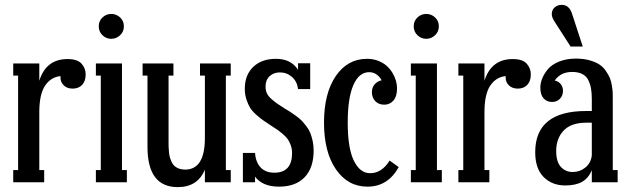

<svg xmlns="http://www.w3.org/2000/svg" viewBox="-20 -747 2582 787"><path d="M256.8 -504.9Q297.4 -504.9 314.2 -486.1Q331.1 -467.3 331.1 -441.9Q331.1 -414.6 316.7 -399.2Q302.2 -383.8 277.8 -383.8Q254.9 -383.8 241.5 -397Q228 -410.2 228 -428.2V-435.1Q188.5 -431.2 164.8 -396Q141.1 -360.8 141.1 -287.1V-49.8H161.1V0H34.2V-49.8H54.2V-437H34.2V-486.8H141.1V-416Q168.9 -504.9 256.8 -504.9Z M436 -689.9Q457 -689.9 472.4 -675.5Q487.8 -661.1 487.8 -639.2Q487.8 -617.2 472.2 -602.5Q456.5 -587.9 436 -587.9Q415.5 -587.9 400.1 -602.5Q384.8 -617.2 384.8 -639.2Q384.8 -661.1 400.1 -675.5Q415.5 -689.9 436 -689.9ZM500 0H373V-49.8H393.1V-437H373V-486.8H480V-49.8H500Z M925.8 -486.8V-437H905.8V-49.8H925.8V0H819.8V-51.8Q790.5 20 708.5 20Q584.5 20 584.5 -145V-437H564.5V-486.8H690.9V-437H670.9V-166Q670.9 -152.8 671.1 -145.3Q671.4 -137.7 672.6 -124Q673.8 -110.4 676.3 -102.1Q678.7 -93.8 683.6 -83Q688.5 -72.3 695.6 -66.2Q702.6 -60.1 713.6 -55.9Q724.6 -51.8 738.8 -51.8Q819.8 -51.8 819.8 -181.2V-437H799.8V-486.8Z M1145.5 -303.2Q1161.6 -293.5 1169.9 -288.3Q1178.2 -283.2 1193.1 -272.2Q1208 -261.2 1216.3 -252.7Q1224.6 -244.1 1235.4 -230.2Q1246.1 -216.3 1251.7 -202.4Q1257.3 -188.5 1261.5 -169.7Q1265.6 -150.9 1265.6 -129.9Q1265.6 -58.6 1228.5 -20.3Q1191.4 18.1 1123.5 18.1Q1056.2 18.1 1025.4 -22.9V0H975.6V-120.1H1025.4Q1028.3 -81.1 1048.8 -60.1Q1069.3 -39.1 1104.5 -39.1Q1177.2 -39.1 1177.2 -120.1Q1177.2 -136.7 1171.9 -151.4Q1166.5 -166 1159.9 -175.8Q1153.3 -185.5 1138.9 -197.8Q1124.5 -210 1116 -215.8Q1107.4 -221.7 1088.4 -233.9Q1068.4 -247.1 1057.9 -254.4Q1047.4 -261.7 1030.5 -276.6Q1013.7 -291.5 1005.4 -304.9Q997.1 -318.4 990.2 -338.9Q983.4 -359.4 983.4 -382.8Q983.4 -439.9 1018.1 -472.9Q1052.7 -505.9 1111.3 -505.9Q1172.9 -505.9 1201.7 -460.9V-487.8H1251.5V-381.8H1201.7Q1198.2 -412.6 1177 -431.4Q1155.8 -450.2 1127.4 -450.2Q1101.6 -450.2 1085 -434.6Q1068.4 -418.9 1068.4 -392.1Q1068.4 -377.4 1073.7 -365.2Q1079.1 -353 1092.5 -341.3Q1106 -329.6 1115.2 -323Q1124.5 -316.4 1145.5 -303.2Z M1577.1 -88.9 1614.3 -62Q1569.8 18.1 1486.3 18.1Q1405.8 18.1 1356.9 -53Q1308.1 -124 1308.1 -244.1Q1308.1 -364.7 1356.4 -435.3Q1404.8 -505.9 1484.4 -505.9Q1509.3 -505.9 1530 -497.8Q1550.8 -489.7 1564.9 -477.1Q1579.1 -464.4 1588.9 -448Q1598.6 -431.6 1603 -415.8Q1607.4 -399.9 1607.4 -384.8Q1607.4 -351.6 1592.5 -334.7Q1577.6 -317.9 1555.2 -317.9Q1532.2 -317.9 1518.3 -332.3Q1504.4 -346.7 1504.4 -369.1Q1504.4 -388.2 1515.4 -401.1Q1526.4 -414.1 1544.4 -418Q1524.9 -451.2 1493.2 -451.2Q1451.7 -451.2 1428.5 -398.4Q1405.3 -345.7 1405.3 -244.1Q1405.3 -139.6 1430.4 -88.4Q1455.6 -37.1 1497.1 -37.1Q1544.9 -37.1 1577.1 -88.9Z M1727.1 -689.9Q1748 -689.9 1763.4 -675.5Q1778.8 -661.1 1778.8 -639.2Q1778.8 -617.2 1763.2 -602.5Q1747.6 -587.9 1727.1 -587.9Q1706.5 -587.9 1691.2 -602.5Q1675.8 -617.2 1675.8 -639.2Q1675.8 -661.1 1691.2 -675.5Q1706.5 -689.9 1727.1 -689.9ZM1791 0H1664.1V-49.8H1684.1V-437H1664.1V-486.8H1771V-49.8H1791Z M2081.5 -504.9Q2122.1 -504.9 2138.9 -486.1Q2155.8 -467.3 2155.8 -441.9Q2155.8 -414.6 2141.4 -399.2Q2127 -383.8 2102.5 -383.8Q2079.6 -383.8 2066.2 -397Q2052.7 -410.2 2052.7 -428.2V-435.1Q2013.2 -431.2 1989.5 -396Q1965.8 -360.8 1965.8 -287.1V-49.8H1985.8V0H1858.9V-49.8H1878.9V-437H1858.9V-486.8H1965.8V-416Q1993.7 -504.9 2081.5 -504.9Z M2368.7 -556.2H2318.8L2252 -660.2Q2241.7 -676.8 2241.7 -689Q2241.7 -706.1 2253.4 -716.6Q2265.1 -727.1 2282.7 -727.1Q2313 -727.1 2324.7 -690.9ZM2491.7 -341.8V-49.8H2511.7V0H2405.8V-48.8Q2391.6 -16.1 2365.5 -1.5Q2339.4 13.2 2296.9 13.2Q2243.2 13.2 2208.5 -21.2Q2173.8 -55.7 2173.8 -123Q2173.8 -292 2382.8 -292H2405.8V-340.8Q2405.8 -365.7 2402.6 -384Q2399.4 -402.3 2391.4 -418.7Q2383.3 -435.1 2366.7 -443.6Q2350.1 -452.1 2325.7 -452.1Q2277.8 -452.1 2253.9 -417Q2269.5 -413.6 2278.6 -402.1Q2287.6 -390.6 2287.6 -375Q2287.6 -355 2275.1 -342Q2262.7 -329.1 2242.7 -329.1Q2221.2 -329.1 2208 -344Q2194.8 -358.9 2194.8 -388.2Q2194.8 -405.8 2202.4 -425Q2210 -444.3 2225.8 -463.4Q2241.7 -482.4 2271.7 -494.6Q2301.8 -506.8 2340.8 -506.8Q2372.1 -506.8 2396.7 -499.8Q2421.4 -492.7 2436.8 -482.7Q2452.1 -472.7 2463.4 -456.3Q2474.6 -439.9 2480 -426.8Q2485.4 -413.6 2488.3 -394.5Q2491.2 -375.5 2491.5 -366Q2491.7 -356.4 2491.7 -341.8ZM2327.6 -42Q2356.9 -42 2379.6 -60.5Q2402.3 -79.1 2405.8 -109.9V-244.1H2382.8Q2321.3 -244.1 2290.5 -211.9Q2259.8 -179.7 2259.8 -127.9Q2259.8 -84 2278.8 -63Q2297.9 -42 2327.6 -42Z"/></svg>

Font: Margherita Semibold
Style: Regular
Weight: 600
Designer: James Puckett
Foundry: Dunwich Type Founders
Version: Version 1.008;hotconv 1.0.109;makeotfexe 2.5.65596